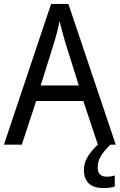

<svg xmlns="http://www.w3.org/2000/svg" viewBox="-20 -736 610 977"><path d="M478 0 404 -222H164L91 0H0L240 -716H328L569 0ZM311 -524Q308 -535 302.5 -555Q297 -575 291.5 -595.5Q286 -616 283 -629Q278 -601 270.5 -573Q263 -545 257 -524L187 -301H381ZM477 116Q477 163 522 163Q537 163 547 161Q557 159 564 157V213Q552 217 538.5 219Q525 221 507 221Q456 221 431.5 197Q407 173 407 128Q407 87 434.5 49Q462 11 495 -14L542 0Q508 33 492.5 59.5Q477 86 477 116Z"/></svg>

Font: Noto Sans Kannada SemiCondensed
Style: Regular
Weight: 400
Width: 4
Designer: Jelle Bosma - Monotype Design Team
Foundry: Monotype Imaging Inc.
Version: Version 2.005; ttfautohint (v1.8.4.7-5d5b)